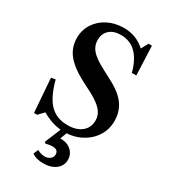

<svg xmlns="http://www.w3.org/2000/svg" viewBox="-243 -884 1098 1249"><g transform="rotate(30 306.0 -259.0)"><path d="M307.5 9Q265 9 224.5 -3Q184 -15 139 -40.5L101 0H77L58 -253.5L90 -259.5Q120.5 -143.5 171 -91.8Q221.5 -40 304.5 -40Q371 -40 409.8 -71.8Q448.5 -103.5 448.5 -158.5Q448.5 -198 421.5 -230.2Q394.5 -262.5 332 -296.5L254 -336.5Q159 -386.5 116.8 -439.5Q74.5 -492.5 74.5 -563Q74.5 -623 105.2 -670.2Q136 -717.5 189.2 -744.8Q242.5 -772 309.5 -772Q401.5 -772 469 -710.5L497 -762.5H522.5L531.5 -544H498Q451 -722.5 314 -722.5Q260 -722.5 229 -694.5Q198 -666.5 198 -617.5Q198 -575 227 -541.8Q256 -508.5 325.5 -472.5L401.5 -432Q484 -389 520.5 -336.8Q557 -284.5 557 -215.5Q557 -151.5 524 -100.8Q491 -50 434.5 -20.5Q378 9 307.5 9ZM291 254Q265 254 242.2 247.8Q219.5 241.5 206 230.5L221 194.5Q249.5 210.5 276 210.5Q303 210.5 318.8 197Q334.5 183.5 334.5 165Q334.5 128 291.5 128Q266.5 128 243 136L232 127L291.5 -16.5H336.5L308 57.5Q360.5 57.5 390.8 85.2Q421 113 421 155Q421 197.5 386 225.8Q351 254 291 254Z"/></g></svg>

Font: Libre Caslon Text Medium
Style: Regular
Weight: 500
Designer: Pablo Impallari, Rodrigo Fuenzalida, Katja Schimmel
Foundry: Pablo Impallari, Rodrigo Fuenzalida
Version: Version 2.000